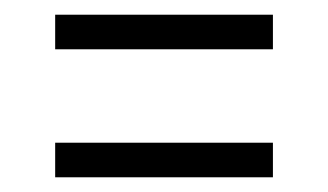

<svg xmlns="http://www.w3.org/2000/svg" viewBox="-20 -461 446 261"><path d="M55 -394V-441H351V-394ZM55 -220V-267H351V-220Z"/></svg>

Font: Fira Sans Extra Condensed Light
Style: Regular
Weight: 300
Width: 1
Designer: Carrois Corporate & Edenspiekermann AG
Foundry: Carrois Corporate GbR & Edenspiekermann AG
Version: Version 4.203